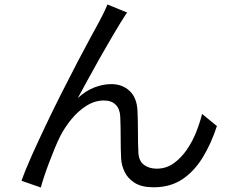

<svg xmlns="http://www.w3.org/2000/svg" viewBox="-20 -798 1040 856"><path d="M162 38 76 8Q94 -43 123 -107.5Q152 -172 186 -243.5Q220 -315 256 -386Q292 -457 324.5 -519.5Q357 -582 383 -629.5Q409 -677 422 -701Q431 -718 440.5 -737Q450 -756 459 -778L547 -742Q540 -733 532 -720Q524 -707 515 -693Q499 -667 475 -626Q451 -585 424 -537.5Q397 -490 372 -443.5Q347 -397 327 -361Q363 -394 401.5 -408.5Q440 -423 476 -423Q526 -423 558.5 -392Q591 -361 593 -302Q595 -258 595 -206Q595 -154 597 -117Q599 -80 622 -63Q645 -46 678 -46Q720 -46 753 -69Q786 -92 811.5 -128.5Q837 -165 854 -207.5Q871 -250 881 -290L947 -236Q921 -156 882.5 -94Q844 -32 791 2.5Q738 37 665 37Q612 37 581 17.5Q550 -2 536 -31Q522 -60 520 -90Q518 -134 518 -186.5Q518 -239 516 -280Q514 -313 495.5 -331.5Q477 -350 443 -350Q403 -350 365.5 -326.5Q328 -303 298 -266Q268 -229 248 -190Q237 -168 224 -136.5Q211 -105 198.5 -72Q186 -39 176.5 -10Q167 19 162 38Z"/></svg>

Font: Chocolate Classical Sans
Style: Regular
Weight: 400
Designer: 田海東、宇文滿月
Foundry: Moonlit Owen
Version: Version 1.001